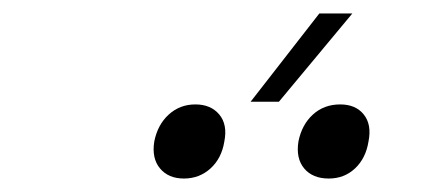

<svg xmlns="http://www.w3.org/2000/svg" viewBox="-20 -920 640 285"><path d="M352 -769 454 -900H503L394 -769ZM468 -655Q444 -655 431.5 -670Q419 -685 423 -710Q428 -735 444.5 -750Q461 -765 485 -765Q508 -765 520 -750Q532 -735 527 -710Q523 -685 507 -670Q491 -655 468 -655ZM253 -655Q230 -655 217.5 -670Q205 -685 209 -710Q214 -735 230.5 -750Q247 -765 270 -765Q293 -765 305.5 -750Q318 -735 313 -710Q309 -685 292.5 -670Q276 -655 253 -655Z"/></svg>

Font: NKDuy Mono Thin
Style: Italic
Weight: 100
Italic angle: -9°
Monospace: yes
Designer: NKDuy
Foundry: NKDuy
Version: Version 2.251; ttfautohint (v1.8.4.7-5d5b)